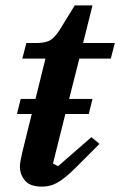

<svg xmlns="http://www.w3.org/2000/svg" viewBox="-20 -682 447 714"><path d="M136 12Q91 12 72.5 -11Q54 -34 54 -62Q54 -75 57.5 -90Q61 -105 63 -116L98 -258H43L57 -314H112L149 -464H63L78 -522H115Q150 -522 167.5 -533Q185 -544 202 -571L258 -662H324L289 -522H407L392 -464H275L237 -314H324L310 -258H223L177 -74L196 -64L320 -172L350 -147L261 -58Q239 -36 222 -22.5Q205 -9 191 -1.5Q177 6 163.5 9Q150 12 136 12Z"/></svg>

Font: IBM Plex Serif SmBld
Style: Italic
Weight: 600
Italic angle: -14°
Designer: Mike Abbink, Paul van der Laan, Pieter van Rosmalen
Foundry: Bold Monday
Version: Version 3.001